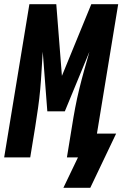

<svg xmlns="http://www.w3.org/2000/svg" viewBox="-39 -755 587 921"><path d="M394 146H265L335 0H282L306 -147Q313 -192 321.5 -237Q330 -282 341 -327Q352 -372 364.5 -417Q377 -462 390 -507L272 -221H188L166 -507Q163 -462 160.5 -417Q158 -372 154 -327Q150 -282 143.5 -237Q137 -192 130 -147L106 0H-19L102 -735H231L258 -391L399 -735H528L426 -114H518Z"/></svg>

Font: Iosevka Term Curly Hv Obl
Style: Regular
Weight: 900
Italic angle: -9°
Designer: Belleve Invis
Foundry: Belleve Invis
Version: Version 32.3.0